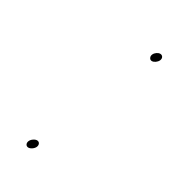

<svg xmlns="http://www.w3.org/2000/svg" viewBox="-122 -524 536 597"><g transform="rotate(30 145.5 -226.0)"><path d="M71.2 -26C49.8 -12 60.9 13 82.3 -1C103.7 -15 92.6 -40 71.2 -26ZM259.3 -428C267 -411 297.9 -433 290 -449C281 -465 251.4 -444 259.3 -428Z"/></g></svg>

Font: MewTooHand
Style: UltIta
Weight: 400
Designer: Mew Too, Robert Jablonski
Version: Version 0.77